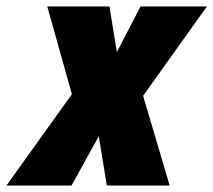

<svg xmlns="http://www.w3.org/2000/svg" viewBox="-75 -573 659 593"><path d="M146 0 230 -152 255 0H449L367 -277L564 -553H359L286 -412L263 -553H71L147 -282L-55 0Z"/></svg>

Font: Noto Sans Display SemiCondensed Black
Style: Italic
Weight: 900
Width: 4
Designer: Monotype Design team
Foundry: Monotype Imaging Inc.
Version: 1.000